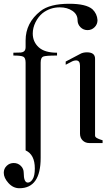

<svg xmlns="http://www.w3.org/2000/svg" viewBox="-47 -760 591 1020"><path d="M89 39V-427Q89 -453 76.5 -459Q64 -465 24 -465V-480Q53 -480 64 -481Q75 -482 82 -488.5Q89 -495 89 -510V-545Q89 -639 168 -701Q217 -740 321 -740Q410 -740 444 -711Q469 -687 471 -653Q471 -631 455.5 -615.5Q440 -600 418 -600Q396 -600 380.5 -615.5Q365 -631 365 -653Q365 -684 337.5 -702.5Q310 -721 271 -721Q219 -721 179 -690Q156 -671 141.5 -641.5Q127 -612 127 -582Q127 -538 158.5 -509Q190 -480 256 -480V-465Q196 -465 182.5 -459.5Q169 -454 169 -427V79Q169 240 56 240Q23 240 -2 212.5Q-27 185 -27 158Q-27 136 -11.5 121Q4 106 26 106Q48 106 63.5 121Q79 136 79 158Q79 210 101 210Q115 210 126.5 192Q138 174 138 135Q138 61 89 39ZM415 -482Q458 -482 458 -448V-40Q458 -36 460.5 -32.5Q463 -29 469 -26Q475 -23 478.5 -21.5Q482 -20 489.5 -17.5Q497 -15 498 -15V0H428Q406 0 392 -14Q378 -28 378 -50V-411Q378 -439 357 -439Q344 -439 329 -430L302 -416V-433L378 -473Q393 -482 415 -482Z"/></svg>

Font: kawoszeh
Style: Medium
Weight: 500
Version: Version 000.030